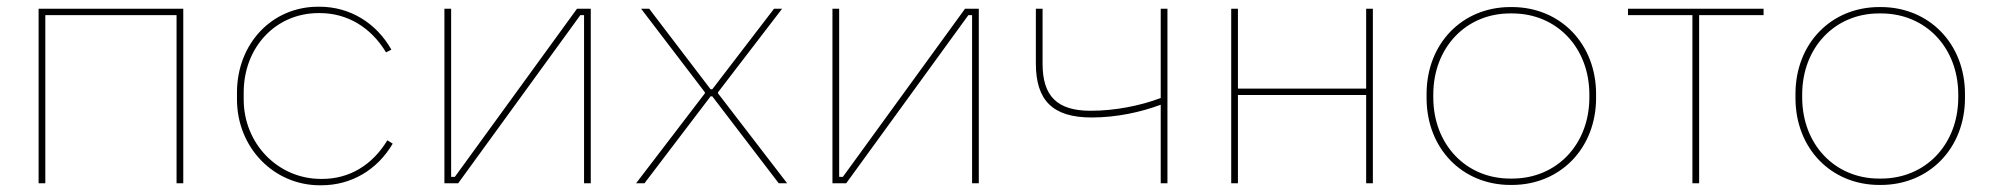

<svg xmlns="http://www.w3.org/2000/svg" viewBox="-20 -546 5939 572"><path d="M95 0H115V-501H506V0H526V-520H95Z M933 6H937C1027 6 1104 -40 1150 -118L1134 -128C1089 -54 1021 -13 940 -13H936C809 -13 706 -117 706 -250V-270C706 -406 802 -507 929 -507H933C1014 -507 1085 -465 1130 -390L1146 -398C1101 -478 1022 -526 932 -526H928C790 -526 686 -416 686 -270V-250C686 -106 796 6 933 6Z M1304 0H1345L1709 -501H1720V0H1740V-520H1699L1335 -19H1324V-520H1304Z M1875 0H1900L2097 -259H2102L2300 0H2325L2119 -268V-271L2310 -520H2286L2102 -280H2097L1914 -520H1890L2080 -271V-268Z M2460 0H2501L2865 -501H2876V0H2896V-520H2855L2491 -19H2480V-520H2460Z M3438 0H3458V-520H3438V-254C3377 -231 3302 -216 3229 -216C3129 -216 3086 -260 3086 -356V-520H3066V-357C3066 -247 3116 -196 3232 -196C3307 -196 3379 -212 3438 -234Z M3648 0H3668V-263H4050V0H4070V-520H4050V-282H3668V-520H3648Z M4480 5H4484C4629 5 4735 -105 4735 -254V-266C4735 -415 4629 -525 4484 -525H4480C4336 -525 4230 -416 4230 -266V-254C4230 -104 4336 5 4480 5ZM4479 -14C4347 -14 4250 -116 4250 -256V-264C4250 -404 4347 -506 4479 -506H4485C4618 -506 4715 -404 4715 -264V-256C4715 -116 4618 -14 4485 -14Z M5022 0H5042V-501H5234V-520H4830V-501H5022Z M5579 5H5583C5728 5 5834 -105 5834 -254V-266C5834 -415 5728 -525 5583 -525H5579C5435 -525 5329 -416 5329 -266V-254C5329 -104 5435 5 5579 5ZM5578 -14C5446 -14 5349 -116 5349 -256V-264C5349 -404 5446 -506 5578 -506H5584C5717 -506 5814 -404 5814 -264V-256C5814 -116 5717 -14 5584 -14Z"/></svg>

Font: Fixel Display Thin
Style: Regular
Weight: 100
Designer: AlfaBravo + MacPaw
Foundry: Kyrylo Tkachov, Marchela Mozhyna, Serhii Makarenko, Maria Weinstein, Zakhar Kryvoshyya
Version: Version 1.211